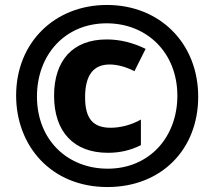

<svg xmlns="http://www.w3.org/2000/svg" viewBox="-20 -744 864 774"><path d="M413 10C631 10 779 -142 779 -354C779 -570 624 -724 411 -724C201 -724 45 -573 45 -359C45 -156 186 10 413 10ZM414 -64C253 -64 129 -179 129 -355C129 -522 241 -650 410 -650C572 -650 695 -532 695 -358C695 -192 583 -64 414 -64ZM415 -128C463 -128 507 -138 548 -159V-262C509 -240 465 -229 426 -229C354 -229 323 -267 323 -352C323 -444 359 -484 422 -484C452 -484 487 -475 522 -457L567 -547C516 -572 464 -585 410 -585C274 -585 198 -501 198 -358C198 -212 278 -128 415 -128Z"/></svg>

Font: Noto Sans Lao Looped ExtraCondensed Black
Style: Regular
Weight: 900
Width: 2
Designer: Mark Frömberg, Ben Mitchell
Foundry: The Fontpad Ltd
Version: Version 1.002